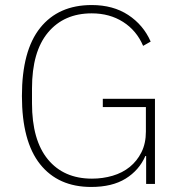

<svg xmlns="http://www.w3.org/2000/svg" viewBox="-20 -730 713 762"><path d="M560 -111H557Q532 -54 478.5 -21Q425 12 342 12Q211 12 139 -78.5Q67 -169 67 -349Q67 -529 139.5 -619.5Q212 -710 344 -710Q429 -710 489 -670.5Q549 -631 578 -565L548 -548Q522 -609 468.5 -643Q415 -677 344 -677Q234 -677 170.5 -601Q107 -525 107 -379V-320Q107 -174 170 -97.5Q233 -21 345 -21Q388 -21 427 -32.5Q466 -44 495 -67.5Q524 -91 541.5 -126Q559 -161 559 -208V-305H388V-338H595V0H560Z"/></svg>

Font: IBM Plex Sans ExtLt
Style: Regular
Weight: 200
Designer: Mike Abbink, Paul van der Laan, Pieter van Rosmalen
Foundry: Bold Monday
Version: Version 3.005